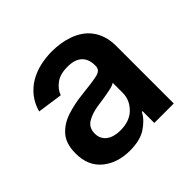

<svg xmlns="http://www.w3.org/2000/svg" viewBox="-143 -702 862 862"><g transform="rotate(-45 287.5 -271.0)"><path d="M70.3 -248.6Q99.8 -282.3 147.4 -297.9Q171.2 -305.8 196 -310.9Q220.9 -316.1 247.5 -318.9Q284.1 -322.8 309.7 -326.3Q335.2 -329.9 351.2 -333.5Q382.5 -340.2 382.5 -367.9V-370Q382.5 -410.9 359.4 -432.5Q336.3 -454.2 290.1 -454.2Q242.5 -454.2 215.6 -433.6Q187.9 -413 178.3 -384.9L58.2 -402Q69.6 -442.1 92.3 -470.7Q115.1 -499.3 145.8 -517.4Q176.5 -535.5 213.2 -544Q250 -552.6 289.4 -552.6Q315.3 -552.6 341.8 -548.7Q368.3 -544.7 392.9 -536Q417.6 -527.3 439.1 -513Q460.6 -498.6 476.6 -477.8Q492.5 -457 501.8 -429Q511 -400.9 511 -365.1V0H387.4V-74.9H383.2Q374.3 -57.5 360.3 -42.8Q346.2 -28.1 326.7 -14.9Q288 11 223 11Q144.2 11 92.7 -30.9Q40.5 -73.2 40.5 -153.1Q40.5 -214.5 70.3 -248.6ZM164.4 -155.2Q164.4 -137.8 171.2 -124.3Q177.9 -110.8 190.2 -101.7Q202.4 -92.7 219.3 -88.1Q236.2 -83.5 256.4 -83.5Q315.3 -83.5 348.7 -116.8Q382.8 -150.9 382.8 -195.7V-259.9Q375 -253.2 353 -248.2Q342 -245.7 330.1 -243.6Q318.2 -241.5 306.5 -239.5Q294.7 -237.6 284.1 -236Q273.4 -234.4 264.9 -233.3Q243.3 -230.1 225.7 -224.4Q208.1 -218.8 193.2 -209.9Q164.4 -192.5 164.4 -155.2Z"/></g></svg>

Font: Inter P Semi Bold
Style: Regular
Weight: 600
Designer: Rasmus Andersson
Foundry: rsms
Version: Version 3.018;git-588b23468